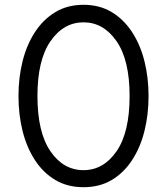

<svg xmlns="http://www.w3.org/2000/svg" viewBox="-20 -771 696 800"><path d="M328 9Q261 9 210.5 -21Q160 -51 125.5 -104Q91 -157 74 -225.5Q57 -294 57 -371Q57 -447 74 -515.5Q91 -584 125.5 -637Q160 -690 210.5 -720.5Q261 -751 328 -751Q395 -751 445.5 -720.5Q496 -690 530.5 -637Q565 -584 582 -515.5Q599 -447 599 -371Q599 -294 582 -225.5Q565 -157 530.5 -104Q496 -51 445.5 -21Q395 9 328 9ZM328 -62Q411 -62 465.5 -140.5Q520 -219 520 -371Q520 -521 465.5 -599.5Q411 -678 328 -678Q245 -678 190.5 -599.5Q136 -521 136 -371Q136 -220 190 -141Q244 -62 328 -62Z"/></svg>

Font: Be Vietnam Pro Light
Style: Regular
Weight: 300
Designer: Lam Bao, Tony Le, Vietanh Nguyen
Foundry: Yellow Type Foundry
Version: Version 1.002; ttfautohint (v1.8.3)